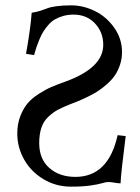

<svg xmlns="http://www.w3.org/2000/svg" viewBox="-20 -678 519 710"><path d="M97.2 -630.9Q114.3 -633.3 130.1 -638.4Q146 -643.6 156.2 -647.7Q166.5 -651.9 189 -655Q211.4 -658.2 243.2 -658.2Q287.6 -658.2 330.3 -637.5Q373 -616.7 402.1 -575.9Q431.2 -535.2 431.2 -484.9Q431.2 -460.4 423.8 -438.5Q416.5 -416.5 405.3 -399.9Q394 -383.3 376.5 -367.7Q358.9 -352.1 343.3 -341.8Q327.6 -331.5 305.7 -320.8Q283.7 -310.1 269.5 -304.2Q255.4 -298.3 235.8 -291Q209 -280.3 192.1 -271Q175.3 -261.7 158.2 -245.6Q141.1 -229.5 133.1 -205.6Q125 -181.6 125 -148.9Q125 -89.8 162.4 -56.9Q199.7 -23.9 258.8 -23.9Q380.9 -23.9 415 -178.2L444.8 -174.8Q427.2 -37.6 425.8 0Q417.5 0 403.8 -2.4Q390.1 -4.9 379.9 -4.9Q372.1 -4.9 357.4 -0.5Q342.8 3.9 314 8.1Q285.2 12.2 242.2 12.2Q186.5 12.2 140.4 -15.6Q94.2 -43.5 69.1 -88.4Q43.9 -133.3 43.9 -184.1Q43.9 -219.2 54.9 -247.8Q65.9 -276.4 81.5 -295.2Q97.2 -314 123 -330.6Q148.9 -347.2 169.9 -356.2Q190.9 -365.2 221.2 -376Q361.8 -426.8 361.8 -512.2Q361.8 -559.1 331.1 -591.6Q300.3 -624 252 -624Q231.4 -624 213.6 -618.9Q195.8 -613.8 182.9 -606.2Q169.9 -598.6 158.7 -585.7Q147.5 -572.8 140.1 -561Q132.8 -549.3 125.7 -532.2Q118.7 -515.1 114.7 -503.4Q110.8 -491.7 106 -474.1L76.2 -479Q92.8 -571.3 97.2 -630.9Z"/></svg>

Font: Linux Biolinum
Style: Regular
Weight: 400
Designer: Philipp H. Poll
Foundry: Philipp H. Poll
Version: Version 0.6.4